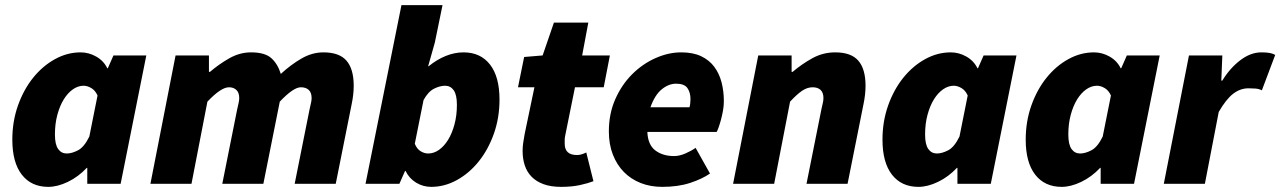

<svg xmlns="http://www.w3.org/2000/svg" viewBox="-20 -716 4988 748"><path d="M168 12Q102 12 65 -35.5Q28 -83 28 -172Q28 -243 50 -305Q72 -367 109 -413Q146 -459 194 -485.5Q242 -512 294 -512Q326 -512 355 -495.5Q384 -479 398 -450H400L422 -500H550L450 0H320V-62H318Q285 -27 244.5 -7.5Q204 12 168 12ZM240 -118Q260 -118 284 -130.5Q308 -143 328 -184L360 -344Q351 -364 335.5 -373Q320 -382 306 -382Q284 -382 264 -368Q244 -354 228.5 -329Q213 -304 203.5 -269Q194 -234 194 -192Q194 -153 206.5 -135.5Q219 -118 240 -118Z M566 0 664 -500H794V-436H798Q833 -466 873.5 -489Q914 -512 958 -512Q1012 -512 1037 -489.5Q1062 -467 1074 -428Q1113 -464 1154.5 -488Q1196 -512 1240 -512Q1302 -512 1330 -479.5Q1358 -447 1358 -382Q1358 -348 1350 -310L1288 0H1128L1186 -290Q1189 -304 1191.5 -314.5Q1194 -325 1194 -334Q1194 -355 1183 -365.5Q1172 -376 1152 -376Q1123 -376 1070 -320L1006 0H846L904 -290Q907 -304 909.5 -314.5Q912 -325 912 -334Q912 -355 901 -365.5Q890 -376 872 -376Q841 -376 788 -320L726 0Z M1536 0H1404L1544 -696H1704L1674 -550L1648 -458H1650Q1682 -484 1716.5 -498Q1751 -512 1786 -512Q1852 -512 1889 -464.5Q1926 -417 1926 -328Q1926 -257 1904 -195Q1882 -133 1845 -87Q1808 -41 1760 -14.5Q1712 12 1660 12Q1628 12 1601 -4.5Q1574 -21 1560 -50H1558ZM1714 -382Q1694 -382 1671 -370.5Q1648 -359 1630 -326L1596 -156Q1604 -136 1618.5 -127Q1633 -118 1648 -118Q1670 -118 1690 -132Q1710 -146 1725.5 -171Q1741 -196 1750.5 -231Q1760 -266 1760 -308Q1760 -347 1747.5 -364.5Q1735 -382 1714 -382Z M2166 12Q2126 12 2097.5 1.5Q2069 -9 2051 -27.5Q2033 -46 2024.5 -71.5Q2016 -97 2016 -128Q2016 -145 2018.5 -161Q2021 -177 2024 -194L2062 -376H1998L2022 -494L2094 -500L2138 -628H2272L2248 -500H2356L2332 -376H2220L2182 -188Q2180 -179 2180 -171.5Q2180 -164 2180 -156Q2180 -112 2228 -112Q2244 -112 2264 -122L2292 -10Q2271 -2 2239.5 5Q2208 12 2166 12Z M2352 -204Q2352 -273 2377 -329.5Q2402 -386 2442.5 -426.5Q2483 -467 2533.5 -489.5Q2584 -512 2634 -512Q2680 -512 2711.5 -497Q2743 -482 2762.5 -456Q2782 -430 2791 -395.5Q2800 -361 2800 -322Q2800 -303 2796.5 -284Q2793 -265 2788.5 -248.5Q2784 -232 2779.5 -219.5Q2775 -207 2772 -202H2502Q2504 -152 2533 -130Q2562 -108 2606 -108Q2627 -108 2650 -118Q2673 -128 2690 -140L2746 -40Q2716 -19 2669 -3.5Q2622 12 2560 12Q2514 12 2476 -3Q2438 -18 2410.5 -46Q2383 -74 2367.5 -114Q2352 -154 2352 -204ZM2514 -298H2666Q2668 -304 2669 -312.5Q2670 -321 2670 -330Q2670 -356 2658 -373Q2646 -390 2614 -390Q2585 -390 2558 -368Q2531 -346 2514 -298Z M2836 0 2934 -500H3064V-436H3068Q3103 -466 3144.5 -489Q3186 -512 3234 -512Q3296 -512 3324 -479.5Q3352 -447 3352 -382Q3352 -348 3344 -310L3282 0H3122L3180 -290Q3183 -304 3185.5 -314.5Q3188 -325 3188 -334Q3188 -355 3177 -365.5Q3166 -376 3146 -376Q3125 -376 3105 -362.5Q3085 -349 3058 -320L2996 0Z M3558 12Q3492 12 3455 -35.5Q3418 -83 3418 -172Q3418 -243 3440 -305Q3462 -367 3499 -413Q3536 -459 3584 -485.5Q3632 -512 3684 -512Q3716 -512 3745 -495.5Q3774 -479 3788 -450H3790L3812 -500H3940L3840 0H3710V-62H3708Q3675 -27 3634.5 -7.5Q3594 12 3558 12ZM3630 -118Q3650 -118 3674 -130.5Q3698 -143 3718 -184L3750 -344Q3741 -364 3725.5 -373Q3710 -382 3696 -382Q3674 -382 3654 -368Q3634 -354 3618.5 -329Q3603 -304 3593.5 -269Q3584 -234 3584 -192Q3584 -153 3596.5 -135.5Q3609 -118 3630 -118Z M4116 12Q4050 12 4013 -35.5Q3976 -83 3976 -172Q3976 -243 3998 -305Q4020 -367 4057 -413Q4094 -459 4142 -485.5Q4190 -512 4242 -512Q4274 -512 4303 -495.5Q4332 -479 4346 -450H4348L4370 -500H4498L4398 0H4268V-62H4266Q4233 -27 4192.5 -7.5Q4152 12 4116 12ZM4188 -118Q4208 -118 4232 -130.5Q4256 -143 4276 -184L4308 -344Q4299 -364 4283.5 -373Q4268 -382 4254 -382Q4232 -382 4212 -368Q4192 -354 4176.5 -329Q4161 -304 4151.5 -269Q4142 -234 4142 -192Q4142 -153 4154.5 -135.5Q4167 -118 4188 -118Z M4514 0 4612 -500H4742L4738 -402H4742Q4771 -450 4811.5 -481Q4852 -512 4894 -512Q4915 -512 4927.5 -509.5Q4940 -507 4948 -502L4896 -364Q4885 -370 4870.5 -371Q4856 -372 4844 -372Q4812 -372 4784.5 -351Q4757 -330 4728 -280L4674 0Z"/></svg>

Font: TypoPRO Source Sans Pro
Style: Italic
Weight: 900
Italic angle: -11°
Designer: Paul D. Hunt
Foundry: Adobe Systems Incorporated
Version: Version 1.075;PS 2.000;hotconv 1.0.86;makeotf.lib2.5.63406